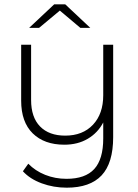

<svg xmlns="http://www.w3.org/2000/svg" viewBox="-20 -687 639 889"><path d="M504 -480V-52Q504 68 450.5 125Q397 182 289 182Q228 182 173.5 162Q119 142 86 106L111 71Q143 104 189 122.5Q235 141 288 141Q375 141 416.5 95.5Q458 50 458 -46V-120Q433 -72 386.5 -44.5Q340 -17 278 -17Q185 -17 131.5 -69.5Q78 -122 78 -221V-480H124V-224Q124 -144 165.5 -101.5Q207 -59 282 -59Q363 -59 410.5 -109.5Q458 -160 458 -246V-480ZM352 -558 257 -638 161 -558H115L231 -667H282L398 -558Z"/></svg>

Font: Montserrat Ace
Style: Light
Weight: 300
Designer: Julieta Ulanovsky
Foundry: Julieta Ulanovsky
Version: Version 1